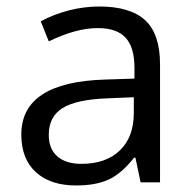

<svg xmlns="http://www.w3.org/2000/svg" viewBox="-20 -564 596 594"><path d="M415 0 398.9 -76.2H395Q355 -25.9 315.2 -8.1Q275.4 9.8 215.8 9.8Q136.2 9.8 91.1 -31.2Q45.9 -72.3 45.9 -147.9Q45.9 -310.1 305.2 -317.9L396 -320.8V-354Q396 -417 368.9 -447Q341.8 -477.1 282.2 -477.1Q215.3 -477.1 130.9 -436L106 -498Q145.5 -519.5 192.6 -531.7Q239.7 -543.9 287.1 -543.9Q382.8 -543.9 429 -501.5Q475.1 -459 475.1 -365.2V0ZM231.9 -57.1Q307.6 -57.1 350.8 -98.6Q394 -140.1 394 -214.8V-263.2L313 -259.8Q216.3 -256.3 173.6 -229.7Q130.9 -203.1 130.9 -147Q130.9 -103 157.5 -80.1Q184.1 -57.1 231.9 -57.1Z"/></svg>

Font: WebKoruri
Style: Regular
Weight: 400
Foundry: lindwurm / mohemohe
Version: Version 1.00